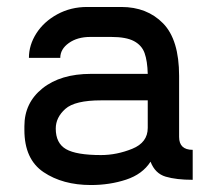

<svg xmlns="http://www.w3.org/2000/svg" viewBox="-20 -516 613 551"><path d="M533 -86V0Q486 0 455.5 -9Q425 -18 412 -52Q389 -16 342 -0.5Q295 15 241 15Q160 15 105 -22Q50 -59 50 -143V-154Q50 -221 102 -262.5Q154 -304 241 -304H404Q403 -341 395 -363.5Q387 -386 364.5 -398Q342 -410 299 -410H239Q202 -410 177.5 -392.5Q153 -375 153 -350H63Q63 -387 84.5 -420.5Q106 -454 144.5 -475Q183 -496 230 -496H328Q402 -496 448 -449Q494 -402 494 -298V-123Q494 -86 533 -86ZM404 -149V-228H270Q195 -228 167.5 -203.5Q140 -179 140 -147Q140 -105 169.5 -88Q199 -71 270 -71Q315 -71 359.5 -89Q404 -107 404 -149Z"/></svg>

Font: Violet Sans
Style: Regular
Weight: 400
Designer: Calvin Waterman
Foundry: Violet Office
Version: Version 1.013